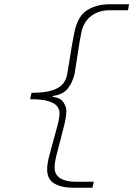

<svg xmlns="http://www.w3.org/2000/svg" viewBox="-20 -728 640 900"><path d="M323 152Q269 152 235 132.5Q201 113 201 66Q201 41 210 5.5Q219 -30 230 -68.5Q241 -107 250 -141.5Q259 -176 259 -198Q259 -214 249 -228.5Q239 -243 209.5 -253Q180 -263 121 -263L128 -293Q192 -293 226.5 -305Q261 -317 275.5 -336Q290 -355 294 -375Q300 -407 305 -440.5Q310 -474 316 -509Q322 -544 329 -578Q345 -654 389.5 -681Q434 -708 493 -708H585L580 -680H493Q444 -680 408 -653.5Q372 -627 361 -574Q352 -530 345 -480.5Q338 -431 330 -384Q320 -340 297 -312Q274 -284 227 -278V-274Q263 -270 277 -249Q291 -228 291 -208Q291 -183 282.5 -147.5Q274 -112 263.5 -73Q253 -34 244.5 0.5Q236 35 236 58Q236 91 262.5 107.5Q289 124 336 124H420L413 152Z"/></svg>

Font: Source Code Pro ExtraLight Light
Style: Italic
Weight: 300
Italic angle: -11°
Monospace: yes
Version: Version 1.016;hotconv 1.0.116;makeotfexe 2.5.65601